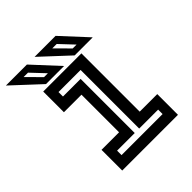

<svg xmlns="http://www.w3.org/2000/svg" viewBox="-242 -808 928 928"><g transform="rotate(-45 222.5 -344.0)"><path d="M57 0V-141.5H177V-398.5H57V-540H318V-141.5H438V0ZM107.5 -55H388V-85.5H258.5V-486H107.5V-455.5H228V-85.5H107.5ZM411.5 -556H288L146 -688H289.5ZM331.5 -586.5 265.5 -656.5H235.5L305 -586.5ZM215.5 -556H92L-50 -688H93.5ZM135.5 -586.5 69.5 -656.5H39.5L109 -586.5Z"/></g></svg>

Font: Tourney Thin SemiBold
Style: Regular
Weight: 600
Version: Version 1.015